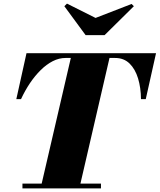

<svg xmlns="http://www.w3.org/2000/svg" viewBox="-20 -1045 886 1065"><path d="M205 0 379 -750H593.5L420 0ZM104.5 0V-26.5H540V0ZM70.5 -495 127 -750H845.5L788.5 -495H762Q761.5 -558.5 745.8 -610.2Q730 -662 698.5 -692.8Q667 -723.5 618.5 -723.5H343.5Q307.5 -723.5 272.8 -705.8Q238 -688 206 -656.5Q174 -625 146.2 -583.8Q118.5 -542.5 96.5 -495ZM455 -850 337 -1010.5 351.5 -1025 510 -945.5 710 -1023 722.5 -1010.5 560 -850Z"/></svg>

Font: Bodoni Moda 9pt Black
Style: Italic
Weight: 900
Italic angle: -13°
Designer: Owen Earl
Foundry: indestructible type
Version: Version 2.004